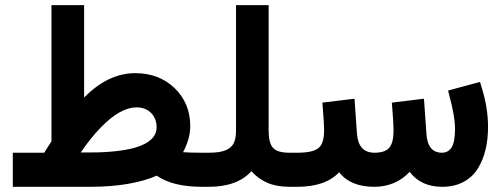

<svg xmlns="http://www.w3.org/2000/svg" viewBox="-20 -718 1925 738"><path d="M327 -132Q381.4 -132 424.4 -136.8Q467.5 -141.6 497 -149.9Q526.4 -158.2 545.6 -170.3Q564.7 -182.4 573.3 -197Q581.9 -211.6 581.9 -228.7Q581.9 -262.5 560.7 -283.9Q539.5 -305.3 504.3 -305.3Q474.1 -305.3 440.3 -286.6Q406.5 -268 368.3 -229Q330 -189.9 290.2 -132ZM683.6 -133Q710.8 -131 755.7 -131H769.8V-110.8V-20.2V0H756.2Q643.8 0 582.4 -42.8Q538 -22.7 472 -11.3Q406 0 329 0H49.4H29.2V-20.2V-110.8V-131H49.4H150.1Q153.1 -136 163 -151.6Q172.8 -167.3 177.8 -174.8V-678.1V-698.2H198H283.1H303.3V-678.1V-343.1Q395.5 -436.8 499.7 -436.8Q591.9 -436.8 651.6 -378.8Q711.3 -320.9 711.3 -232.7Q711.3 -184.9 683.6 -133Z M946.1 -59.9Q892.7 0 782.4 0H751.1V-20.2V-110.8V-131H783.4Q824.2 -131 846.9 -140.3Q869.5 -149.6 878.3 -167.3Q887.2 -184.9 887.2 -216.1V-678.1V-698.2H907.3H992.4H1012.6V-678.1V-216.1Q1012.6 -168.3 1029.5 -149.6Q1046.3 -131 1092.2 -131H1107.3V-110.8V-20.2V0H1093.2Q1043.8 0 1008.8 -14.9Q973.8 -29.7 946.1 -59.9Z M1679.1 -131Q1702.8 -131 1715.9 -151.6Q1729 -172.3 1729 -222.7Q1729 -270.5 1707.3 -350.1L1702.3 -369.8L1721.9 -375.3L1806.5 -398L1825.2 -403L1830.7 -384.4Q1855.9 -304.3 1855.9 -230.2Q1855.9 -183.4 1846.6 -143.8Q1837.3 -104.3 1817.4 -71.3Q1797.5 -38.3 1762.2 -19.1Q1727 0 1679.6 0Q1598 0 1554.7 -57.4Q1500.3 0 1418.6 0Q1327 0 1283.6 -55.9Q1231.2 0 1122.9 0H1088.7V-20.2V-110.8V-131H1123.9Q1181.9 -131 1203.8 -148.6Q1225.7 -166.2 1225.7 -216.1Q1225.7 -243.8 1220.7 -304.3L1219.1 -323.4L1238.3 -325.9L1321.4 -336L1342.6 -338.5L1344.1 -317.4L1352.1 -203.5Q1357.7 -131 1419.6 -131Q1459.9 -131 1476.3 -150.4Q1492.7 -169.8 1492.7 -216.1Q1492.7 -242.3 1487.7 -304.3L1486.1 -323.4L1505.3 -325.9L1588.4 -336L1609.6 -338.5L1611.1 -317.4L1619.1 -203.5Q1623.7 -131 1679.1 -131Z"/></svg>

Font: Vazir FD
Style: Bold
Weight: 700
Foundry: DejaVu fonts team - Redesigned by Saber Rastikerdar
Version: Version 21.10;October 20, 2019;FontCreator 12.0.0.2547 64-bi